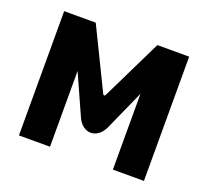

<svg xmlns="http://www.w3.org/2000/svg" viewBox="-93 -613 786 726"><g transform="rotate(20 300.0 -250.0)"><path d="M49 -500V0H174V-305L247 -142C272 -89 328 -89 354 -142L427 -305V0H552V-500H424L305 -256C303 -251 297 -251 295 -256L176 -500Z"/></g></svg>

Font: LT Wave Mono Bold
Style: Regular
Weight: 700
Designer: Daniel Lyons
Version: Version 2.5 (Glyphs App)